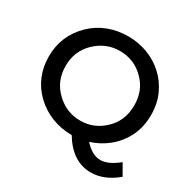

<svg xmlns="http://www.w3.org/2000/svg" viewBox="-188 -882 1194 1209"><g transform="rotate(30 409.0 -277.5)"><path d="M626.5 152.5Q493 152.5 406 8.5Q247.5 7 138 -96.5Q33.5 -198.5 33.5 -351Q33.5 -499.5 140.5 -605.5Q247.5 -708.5 407 -708.5Q479.5 -708.5 546 -683.5Q612.5 -658.5 664 -611.5Q715.5 -564.5 745.8 -498.5Q776 -432.5 776 -351Q776 -263 741.8 -194Q707.5 -125 650.2 -78.2Q593 -31.5 522.5 -9.5Q580 54.5 640 54.5Q696.5 54.5 769 -4.5L815 75.5Q723.5 152.5 626.5 152.5ZM406 -97Q501 -97 572 -161Q654 -233 654 -351Q654 -456 586.5 -525Q513.5 -602 406 -602.5Q305 -602.5 230 -530.5Q155 -458.5 155 -351Q155 -241 230 -169.5Q304.5 -97 406 -97Z"/></g></svg>

Font: Argentum Novus Medium
Style: Regular
Weight: 500
Designer: Julieta Ulanovsky (font) & Cristiano Sobral (main changes)
Foundry: Julieta Ulanovsky (font) & Cristiano Sobral (main changes)
Version: Version 3.00;November 27, 2020;FontCreator 13.0.0.2655 64-bi